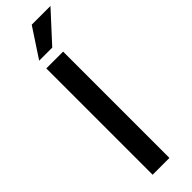

<svg xmlns="http://www.w3.org/2000/svg" viewBox="-306 -912 913 913"><g transform="rotate(-45 150.0 -455.5)"><path d="M166 -765H78L174 -911H300ZM76 -715H189V0H76Z"/></g></svg>

Font: Freesentation 6 SemiBold
Style: Regular
Weight: 600
Designer: glyphs from Roboto by Christian Robertson / Hangul glyphs from Noto Sans CJK(Source Han Sans) by Jang Soo-young and Kang
Foundry: PT&
Version: Version 2.001